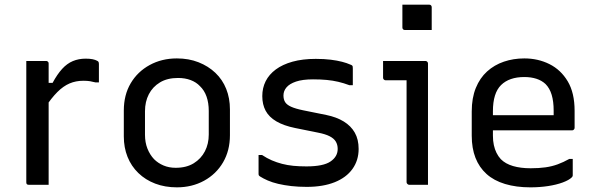

<svg xmlns="http://www.w3.org/2000/svg" viewBox="-20 -794 2570 825"><path d="M173 -438H206Q226 -475 247 -498Q268 -521 293 -531.5Q318 -542 348 -542Q366 -542 378 -539.5Q390 -537 397 -533Q402 -531 403.5 -527.5Q405 -524 405 -518Q405 -509 405 -499Q405 -489 405 -479.5Q405 -470 405 -460Q405 -450 405 -440H390Q379 -443 367 -445Q355 -447 338 -447Q306 -447 279 -435.5Q252 -424 226.5 -398.5Q201 -373 173 -331ZM189 0Q175 0 161 0Q147 0 133 0Q119 0 104 0Q101 0 99 -0.5Q97 -1 95.5 -2.5Q94 -4 93.5 -6Q93 -8 93 -11Q93 -32 93 -68Q93 -104 93 -149.5Q93 -195 93 -244.5Q93 -294 93 -342.5Q93 -391 93 -433Q93 -465 93 -490.5Q93 -516 93 -532Q109 -532 123.5 -532Q138 -532 151.5 -532Q165 -532 178 -532Q182 -532 184 -530.5Q186 -529 187.5 -527Q189 -525 189 -521Q189 -495 189 -451Q189 -407 189 -351Q189 -295 189 -233.5Q189 -172 189 -112Q189 -52 189 0Z M740 -543Q791 -543 833 -526.5Q875 -510 905.5 -481Q936 -452 952 -412Q968 -372 968 -324V-213Q968 -147 938.5 -96.5Q909 -46 857 -17.5Q805 11 740 11Q689 11 647 -5Q605 -21 574.5 -50.5Q544 -80 528 -120Q512 -160 512 -208V-319Q512 -386 541.5 -436Q571 -486 623 -514.5Q675 -543 740 -543ZM745 -459Q699 -459 667.5 -440Q636 -421 619.5 -389Q603 -357 603 -316V-215Q603 -182 613.5 -155.5Q624 -129 642 -110Q659 -93 682.5 -83Q706 -73 735 -73Q781 -73 812.5 -92.5Q844 -112 860.5 -144Q877 -176 877 -216V-317Q877 -352 867.5 -379Q858 -406 839 -424Q823 -441 799 -450Q775 -459 745 -459Z M1297 -79Q1369 -79 1400 -100Q1431 -121 1431 -154Q1431 -172 1423 -185.5Q1415 -199 1396.5 -208.5Q1378 -218 1347 -224L1248 -244Q1199 -254 1167.5 -272.5Q1136 -291 1121.5 -318Q1107 -345 1107 -381Q1107 -416 1121.5 -445Q1136 -474 1165 -495.5Q1194 -517 1237 -529Q1280 -541 1337 -541Q1373 -541 1401 -537.5Q1429 -534 1450 -528.5Q1471 -523 1484 -517Q1490 -515 1492.5 -513Q1495 -511 1495.5 -508Q1496 -505 1496 -499Q1496 -484 1496 -465Q1496 -446 1496 -428H1481Q1457 -437 1433.5 -442.5Q1410 -448 1384 -450.5Q1358 -453 1325 -453Q1280 -453 1252 -443.5Q1224 -434 1211 -418.5Q1198 -403 1198 -384Q1198 -367 1205 -355.5Q1212 -344 1230.5 -335.5Q1249 -327 1283 -320L1382 -300Q1426 -291 1457 -272Q1488 -253 1504.5 -224Q1521 -195 1521 -154Q1521 -105 1494.5 -68Q1468 -31 1418 -11Q1368 9 1298 9Q1262 9 1231.5 5.5Q1201 2 1175.5 -4Q1150 -10 1130.5 -18.5Q1111 -27 1097 -36Q1093 -39 1092 -41Q1091 -43 1091 -48Q1091 -65 1091 -87Q1091 -109 1091 -128H1106Q1127 -114 1148 -105Q1169 -96 1192 -90Q1215 -84 1240.5 -81.5Q1266 -79 1297 -79Z M1727 -11Q1727 -48 1727 -92Q1727 -136 1727 -183Q1727 -230 1727 -277Q1727 -324 1727 -367.5Q1727 -411 1727 -449H1713Q1705 -449 1695.5 -449Q1686 -449 1676 -449Q1666 -449 1656.5 -449Q1647 -449 1637 -449Q1633 -449 1629.5 -452Q1626 -455 1626 -460Q1626 -477 1626 -495.5Q1626 -514 1626 -532Q1643 -532 1661.5 -532Q1680 -532 1700 -532Q1720 -532 1739 -532Q1758 -532 1775.5 -532Q1793 -532 1808 -532Q1811 -532 1813.5 -530.5Q1816 -529 1817.5 -526.5Q1819 -524 1819 -521Q1819 -470 1819 -415.5Q1819 -361 1819 -306Q1819 -251 1819 -197Q1819 -143 1819 -92Q1819 -77 1819 -61.5Q1819 -46 1819 -31Q1819 -16 1819 0Q1797 0 1778.5 0Q1760 0 1738 0Q1734 0 1730.5 -3.5Q1727 -7 1727 -11ZM1709 -774Q1723 -774 1737.5 -774Q1752 -774 1766.5 -774Q1781 -774 1795.5 -774Q1810 -774 1824 -774Q1829 -774 1832 -771Q1835 -768 1835 -763V-665Q1821 -665 1806.5 -665Q1792 -665 1777.5 -665Q1763 -665 1748.5 -665Q1734 -665 1720 -665Q1715 -665 1712 -668Q1709 -671 1709 -676Z M2233 -543Q2292 -543 2341 -518.5Q2390 -494 2419.5 -444.5Q2449 -395 2449 -318V-245Q2449 -242 2447.5 -239.5Q2446 -237 2444 -235.5Q2442 -234 2438 -234H2179Q2162 -234 2145 -234Q2128 -234 2112 -234H2082L2069 -299H2359Q2359 -304 2359 -309Q2359 -314 2359 -319Q2359 -358 2350.5 -386.5Q2342 -415 2324 -433Q2308 -448 2285 -455.5Q2262 -463 2233 -463Q2168 -463 2133 -428.5Q2098 -394 2098 -316V-211Q2098 -189 2102 -170.5Q2106 -152 2113.5 -137Q2121 -122 2132 -110Q2152 -90 2184.5 -80.5Q2217 -71 2260 -71Q2296 -71 2324 -75Q2352 -79 2376.5 -88Q2401 -97 2426 -111H2441Q2441 -93 2441 -75Q2441 -57 2441 -40Q2441 -38 2440 -36Q2439 -34 2437 -32Q2425 -20 2398 -10Q2371 0 2335 5.5Q2299 11 2259 11Q2198 11 2150 -3.5Q2102 -18 2070.5 -46.5Q2039 -75 2023 -116Q2007 -157 2007 -211V-315Q2007 -373 2024.5 -416Q2042 -459 2073 -487Q2104 -515 2145 -529Q2186 -543 2233 -543Z"/></svg>

Font: Recursive
Style: Regular
Weight: 400
Version: Version 1.085